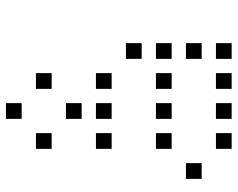

<svg xmlns="http://www.w3.org/2000/svg" viewBox="-96 -720 792 640"><g transform="rotate(-90 300.0 -400.0)"><path d="M224.8 -776.2Q223.8 -776.2 223.8 -776.2Q223.8 -776.2 223.8 -775.2V-724.8Q223.8 -723.8 223.8 -723.8Q223.8 -723.8 224.8 -723.8H275.2Q276.2 -723.8 276.2 -723.8Q276.2 -723.8 276.2 -724.8V-775.2Q276.2 -776.2 276.2 -776.2Q276.2 -776.2 275.2 -776.2ZM124.8 -676.2Q123.8 -676.2 123.8 -676.2Q123.8 -676.2 123.8 -675.2V-624.8Q123.8 -623.8 123.8 -623.8Q123.8 -623.8 124.8 -623.8H175.2Q176.2 -623.8 176.2 -623.8Q176.2 -623.8 176.2 -624.8V-675.2Q176.2 -676.2 176.2 -676.2Q176.2 -676.2 175.2 -676.2ZM324.8 -676.2Q323.8 -676.2 323.8 -676.2Q323.8 -676.2 323.8 -675.2V-624.8Q323.8 -623.8 323.8 -623.8Q323.8 -623.8 324.8 -623.8H375.2Q376.2 -623.8 376.2 -623.8Q376.2 -623.8 376.2 -624.8V-675.2Q376.2 -676.2 376.2 -676.2Q376.2 -676.2 375.2 -676.2ZM224.8 -576.2Q223.8 -576.2 223.8 -576.2Q223.8 -576.2 223.8 -575.2V-524.8Q223.8 -523.8 223.8 -523.8Q223.8 -523.8 224.8 -523.8H275.2Q276.2 -523.8 276.2 -523.8Q276.2 -523.8 276.2 -524.8V-575.2Q276.2 -576.2 276.2 -576.2Q276.2 -576.2 275.2 -576.2ZM124.8 -476.2Q123.8 -476.2 123.8 -476.2Q123.8 -476.2 123.8 -475.2V-424.8Q123.8 -423.8 123.8 -423.8Q123.8 -423.8 124.8 -423.8H175.2Q176.2 -423.8 176.2 -423.8Q176.2 -423.8 176.2 -424.8V-475.2Q176.2 -476.2 176.2 -476.2Q176.2 -476.2 175.2 -476.2ZM224.8 -476.2Q223.8 -476.2 223.8 -476.2Q223.8 -476.2 223.8 -475.2V-424.8Q223.8 -423.8 223.8 -423.8Q223.8 -423.8 224.8 -423.8H275.2Q276.2 -423.8 276.2 -423.8Q276.2 -423.8 276.2 -424.8V-475.2Q276.2 -476.2 276.2 -476.2Q276.2 -476.2 275.2 -476.2ZM324.8 -476.2Q323.8 -476.2 323.8 -476.2Q323.8 -476.2 323.8 -475.2V-424.8Q323.8 -423.8 323.8 -423.8Q323.8 -423.8 324.8 -423.8H375.2Q376.2 -423.8 376.2 -423.8Q376.2 -423.8 376.2 -424.8V-475.2Q376.2 -476.2 376.2 -476.2Q376.2 -476.2 375.2 -476.2ZM424.8 -376.2Q423.8 -376.2 423.8 -376.2Q423.8 -376.2 423.8 -375.2V-324.8Q423.8 -323.8 423.8 -323.8Q423.8 -323.8 424.8 -323.8H475.2Q476.2 -323.8 476.2 -323.8Q476.2 -323.8 476.2 -324.8V-375.2Q476.2 -376.2 476.2 -376.2Q476.2 -376.2 475.2 -376.2ZM124.8 -276.2Q123.8 -276.2 123.8 -276.2Q123.8 -276.2 123.8 -275.2V-224.8Q123.8 -223.8 123.8 -223.8Q123.8 -223.8 124.8 -223.8H175.2Q176.2 -223.8 176.2 -223.8Q176.2 -223.8 176.2 -224.8V-275.2Q176.2 -276.2 176.2 -276.2Q176.2 -276.2 175.2 -276.2ZM224.8 -276.2Q223.8 -276.2 223.8 -276.2Q223.8 -276.2 223.8 -275.2V-224.8Q223.8 -223.8 223.8 -223.8Q223.8 -223.8 224.8 -223.8H275.2Q276.2 -223.8 276.2 -223.8Q276.2 -223.8 276.2 -224.8V-275.2Q276.2 -276.2 276.2 -276.2Q276.2 -276.2 275.2 -276.2ZM324.8 -276.2Q323.8 -276.2 323.8 -276.2Q323.8 -276.2 323.8 -275.2V-224.8Q323.8 -223.8 323.8 -223.8Q323.8 -223.8 324.8 -223.8H375.2Q376.2 -223.8 376.2 -223.8Q376.2 -223.8 376.2 -224.8V-275.2Q376.2 -276.2 376.2 -276.2Q376.2 -276.2 375.2 -276.2ZM424.8 -276.2Q423.8 -276.2 423.8 -276.2Q423.8 -276.2 423.8 -275.2V-224.8Q423.8 -223.8 423.8 -223.8Q423.8 -223.8 424.8 -223.8H475.2Q476.2 -223.8 476.2 -223.8Q476.2 -223.8 476.2 -224.8V-275.2Q476.2 -276.2 476.2 -276.2Q476.2 -276.2 475.2 -276.2ZM24.8 -176.2Q23.8 -176.2 23.8 -176.2Q23.8 -176.2 23.8 -175.2V-124.8Q23.8 -123.8 23.8 -123.8Q23.8 -123.8 24.8 -123.8H75.2Q76.2 -123.8 76.2 -123.8Q76.2 -123.8 76.2 -124.8V-175.2Q76.2 -176.2 76.2 -176.2Q76.2 -176.2 75.2 -176.2ZM424.8 -176.2Q423.8 -176.2 423.8 -176.2Q423.8 -176.2 423.8 -175.2V-124.8Q423.8 -123.8 423.8 -123.8Q423.8 -123.8 424.8 -123.8H475.2Q476.2 -123.8 476.2 -123.8Q476.2 -123.8 476.2 -124.8V-175.2Q476.2 -176.2 476.2 -176.2Q476.2 -176.2 475.2 -176.2ZM124.8 -76.2Q123.8 -76.2 123.8 -76.2Q123.8 -76.2 123.8 -75.2V-24.8Q123.8 -23.8 123.8 -23.8Q123.8 -23.8 124.8 -23.8H175.2Q176.2 -23.8 176.2 -23.8Q176.2 -23.8 176.2 -24.8V-75.2Q176.2 -76.2 176.2 -76.2Q176.2 -76.2 175.2 -76.2ZM224.8 -76.2Q223.8 -76.2 223.8 -76.2Q223.8 -76.2 223.8 -75.2V-24.8Q223.8 -23.8 223.8 -23.8Q223.8 -23.8 224.8 -23.8H275.2Q276.2 -23.8 276.2 -23.8Q276.2 -23.8 276.2 -24.8V-75.2Q276.2 -76.2 276.2 -76.2Q276.2 -76.2 275.2 -76.2ZM324.8 -76.2Q323.8 -76.2 323.8 -76.2Q323.8 -76.2 323.8 -75.2V-24.8Q323.8 -23.8 323.8 -23.8Q323.8 -23.8 324.8 -23.8H375.2Q376.2 -23.8 376.2 -23.8Q376.2 -23.8 376.2 -24.8V-75.2Q376.2 -76.2 376.2 -76.2Q376.2 -76.2 375.2 -76.2ZM424.8 -76.2Q423.8 -76.2 423.8 -76.2Q423.8 -76.2 423.8 -75.2V-24.8Q423.8 -23.8 423.8 -23.8Q423.8 -23.8 424.8 -23.8H475.2Q476.2 -23.8 476.2 -23.8Q476.2 -23.8 476.2 -24.8V-75.2Q476.2 -76.2 476.2 -76.2Q476.2 -76.2 475.2 -76.2Z"/></g></svg>

Font: Doto Black
Style: Regular
Weight: 900
Monospace: yes
Version: Version 1.000